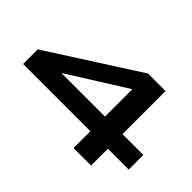

<svg xmlns="http://www.w3.org/2000/svg" viewBox="-119 -900 1179 1179"><g transform="rotate(45 470.5 -310.5)"><path d="M932 -133H751V13H599V-133H15V-260L599 -634H751V-260H932ZM599 -260V-498L220 -260Z"/></g></svg>

Font: BioRhyme Expanded ExtraBold
Style: Regular
Weight: 800
Width: 7
Designer: Aoife Mooney
Foundry: Aoife Mooney Type
Version: Version 1.000